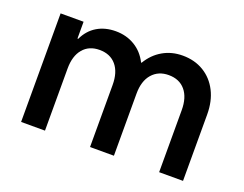

<svg xmlns="http://www.w3.org/2000/svg" viewBox="-86 -670 1054 831"><g transform="rotate(20 441.0 -254.5)"><path d="M70 0V-500H175.8V-422.5H179.2Q199.2 -465 235.8 -487.1Q272.5 -509.2 321.7 -509.2Q370.8 -509.2 409.6 -485.8Q448.3 -462.5 470 -419.2H472.5Q498.3 -462.5 538.8 -485.8Q579.2 -509.2 630 -509.2Q685 -509.2 727.1 -483.8Q769.2 -458.3 792.5 -412.5Q815.8 -366.7 815.8 -305.8V0H705.8V-285.8Q705.8 -344.2 678.3 -376.7Q650.8 -409.2 601.7 -409.2Q554.2 -409.2 525.8 -376.7Q497.5 -344.2 497.5 -285.8V0H387.5V-285.8Q387.5 -344.2 360 -376.7Q332.5 -409.2 283.3 -409.2Q235 -409.2 207.5 -376.7Q180 -344.2 180 -285.8V0Z"/></g></svg>

Font: Funnel Sans Light Medium
Style: Regular
Weight: 500
Version: Version 1.000